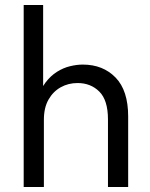

<svg xmlns="http://www.w3.org/2000/svg" viewBox="-20 -750 602 770"><path d="M75 0V-730H153V-351H131Q142 -392 162.5 -419Q183 -446 208.5 -462Q234 -478 261 -484.5Q288 -491 312 -491Q393 -491 443.5 -439Q494 -387 494 -283V0H413V-271Q413 -348 378.5 -382.5Q344 -417 291 -417Q254 -417 223.5 -400Q193 -383 174.5 -350.5Q156 -318 156 -270V0Z"/></svg>

Font: SUSE Thin
Style: Regular
Weight: 400
Version: Version 1.000